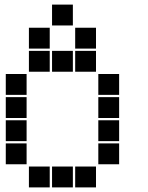

<svg xmlns="http://www.w3.org/2000/svg" viewBox="-20 -815 640 830"><path d="M206 -795Q205 -795 205 -795Q205 -795 205 -794V-706Q205 -705 205 -705Q205 -705 206 -705H294Q295 -705 295 -705Q295 -705 295 -706V-794Q295 -795 295 -795Q295 -795 294 -795ZM106 -695Q105 -695 105 -695Q105 -695 105 -694V-606Q105 -605 105 -605Q105 -605 106 -605H194Q195 -605 195 -605Q195 -605 195 -606V-694Q195 -695 195 -695Q195 -695 194 -695ZM306 -695Q305 -695 305 -695Q305 -695 305 -694V-606Q305 -605 305 -605Q305 -605 306 -605H394Q395 -605 395 -605Q395 -605 395 -606V-694Q395 -695 395 -695Q395 -695 394 -695ZM106 -595Q105 -595 105 -595Q105 -595 105 -594V-506Q105 -505 105 -505Q105 -505 106 -505H194Q195 -505 195 -505Q195 -505 195 -506V-594Q195 -595 195 -595Q195 -595 194 -595ZM206 -595Q205 -595 205 -595Q205 -595 205 -594V-506Q205 -505 205 -505Q205 -505 206 -505H294Q295 -505 295 -505Q295 -505 295 -506V-594Q295 -595 295 -595Q295 -595 294 -595ZM306 -595Q305 -595 305 -595Q305 -595 305 -594V-506Q305 -505 305 -505Q305 -505 306 -505H394Q395 -505 395 -505Q395 -505 395 -506V-594Q395 -595 395 -595Q395 -595 394 -595ZM6 -495Q5 -495 5 -495Q5 -495 5 -494V-406Q5 -405 5 -405Q5 -405 6 -405H94Q95 -405 95 -405Q95 -405 95 -406V-494Q95 -495 95 -495Q95 -495 94 -495ZM406 -495Q405 -495 405 -495Q405 -495 405 -494V-406Q405 -405 405 -405Q405 -405 406 -405H494Q495 -405 495 -405Q495 -405 495 -406V-494Q495 -495 495 -495Q495 -495 494 -495ZM6 -395Q5 -395 5 -395Q5 -395 5 -394V-306Q5 -305 5 -305Q5 -305 6 -305H94Q95 -305 95 -305Q95 -305 95 -306V-394Q95 -395 95 -395Q95 -395 94 -395ZM406 -395Q405 -395 405 -395Q405 -395 405 -394V-306Q405 -305 405 -305Q405 -305 406 -305H494Q495 -305 495 -305Q495 -305 495 -306V-394Q495 -395 495 -395Q495 -395 494 -395ZM6 -295Q5 -295 5 -295Q5 -295 5 -294V-206Q5 -205 5 -205Q5 -205 6 -205H94Q95 -205 95 -205Q95 -205 95 -206V-294Q95 -295 95 -295Q95 -295 94 -295ZM406 -295Q405 -295 405 -295Q405 -295 405 -294V-206Q405 -205 405 -205Q405 -205 406 -205H494Q495 -205 495 -205Q495 -205 495 -206V-294Q495 -295 495 -295Q495 -295 494 -295ZM6 -195Q5 -195 5 -195Q5 -195 5 -194V-106Q5 -105 5 -105Q5 -105 6 -105H94Q95 -105 95 -105Q95 -105 95 -106V-194Q95 -195 95 -195Q95 -195 94 -195ZM406 -195Q405 -195 405 -195Q405 -195 405 -194V-106Q405 -105 405 -105Q405 -105 406 -105H494Q495 -105 495 -105Q495 -105 495 -106V-194Q495 -195 495 -195Q495 -195 494 -195ZM106 -95Q105 -95 105 -95Q105 -95 105 -94V-6Q105 -5 105 -5Q105 -5 106 -5H194Q195 -5 195 -5Q195 -5 195 -6V-94Q195 -95 195 -95Q195 -95 194 -95ZM206 -95Q205 -95 205 -95Q205 -95 205 -94V-6Q205 -5 205 -5Q205 -5 206 -5H294Q295 -5 295 -5Q295 -5 295 -6V-94Q295 -95 295 -95Q295 -95 294 -95ZM306 -95Q305 -95 305 -95Q305 -95 305 -94V-6Q305 -5 305 -5Q305 -5 306 -5H394Q395 -5 395 -5Q395 -5 395 -6V-94Q395 -95 395 -95Q395 -95 394 -95Z"/></svg>

Font: Doto Black
Style: Regular
Weight: 900
Version: Version 1.000